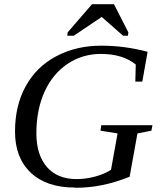

<svg xmlns="http://www.w3.org/2000/svg" viewBox="-20 -879 762 908"><path d="M337 9 334 8Q200 8 126 -62Q51 -132 51 -257Q51 -380 102 -472Q153 -564 246 -613Q340 -663 459 -663Q570 -663 678 -634L653 -493H620L622 -574Q560 -624 457 -624Q371 -624 301 -578Q230 -531 191 -446Q152 -360 152 -248Q152 -147 202 -89Q252 -32 342 -32Q385 -32 430 -44Q474 -56 505 -76L536 -248L455 -261L459 -287H701L696 -261L630 -248L593 -43Q522 -15 460 -3Q400 9 337 9ZM298 -710 300 -726 415 -859H519L587 -726L585 -710H562L461 -799L329 -710Z"/></svg>

Font: Libra Serif Modern
Style: Italic
Weight: 400
Italic angle: -12°
Designer: Stefan Peev, Context Ltd
Foundry: Stefan Peev, Context Ltd
Version: Version 1.000